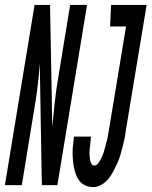

<svg xmlns="http://www.w3.org/2000/svg" viewBox="-64 -755 618 783"><path d="M-44 0 77 -735H140L147 -370L149 -229V-239Q154 -289 159.5 -339.5Q165 -390 174 -441L222 -735H291L170 0H107L106 -34L98 -506V-496Q95 -446 88.5 -395.5Q82 -345 73 -294L25 0ZM316 8Q300 8 285.5 2Q271 -4 261.5 -15.5Q252 -27 246.5 -41Q241 -55 238 -70.5Q235 -86 233.5 -101.5Q232 -117 232 -133Q232 -149 234 -165.5Q236 -182 238 -198H307Q306 -190 305.5 -182Q305 -174 304 -165.5Q303 -157 302 -149Q301 -141 301 -133Q301 -125 301.5 -117.5Q302 -110 303.5 -102Q305 -94 309 -87Q313 -80 321 -80Q329 -80 335 -87.5Q341 -95 345.5 -103Q350 -111 353.5 -119Q357 -127 359.5 -135.5Q362 -144 364 -152.5Q366 -161 368.5 -169Q371 -177 373 -185.5Q375 -194 376.5 -202.5Q378 -211 379 -219.5Q380 -228 382 -236L450 -647H385L389 -735H534L449 -222Q447 -205 443.5 -188Q440 -171 435.5 -154Q431 -137 426 -120Q421 -103 413.5 -87Q406 -71 397.5 -55Q389 -39 377.5 -25Q366 -11 349.5 -1.5Q333 8 316 8Z"/></svg>

Font: Iosevka Curly Semibold
Style: Italic
Weight: 600
Italic angle: -9°
Monospace: yes
Designer: Belleve Invis
Foundry: Belleve Invis
Version: Version 22.1.2; ttfautohint (v1.8.4)